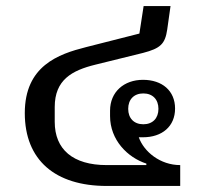

<svg xmlns="http://www.w3.org/2000/svg" viewBox="-20 -615 659 635"><path d="M453 -351C390 -351 344 -311 344 -249V-231C344 -152 402 -94 464 -74V-69H333C221 -69 161 -121 161 -212V-261C161 -351 218 -382 295 -401L453 -440C511 -455 526 -470 533 -517L544 -595H455L441 -504L264 -459C173 -436 62 -397 62 -241C62 -85 163 0 333 0H576V-69C510 -69 456 -113 439 -161H453C516 -161 559 -197 559 -256C559 -315 516 -351 453 -351ZM454 -204C423 -204 404 -224 404 -255C404 -286 423 -306 454 -306C485 -306 504 -286 504 -255C504 -224 485 -204 454 -204Z"/></svg>

Font: IBM Plex Thai Looped Text
Style: Regular
Weight: 450
Designer: Mike Abbink, Paul van der Laan, Pieter van Rosmalen, Ben Mitchell, Mark Frömberg
Foundry: Bold Monday
Version: Version 1.0